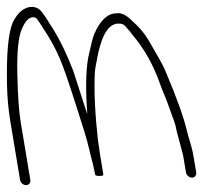

<svg xmlns="http://www.w3.org/2000/svg" viewBox="-22 -546 650 562"><path d="M539.9 -26C547.8 -26 553.7 -33.1 552.4 -41L544.5 -88C539.4 -119.1 531 -138.2 525.1 -163C516 -202.6 494.5 -262.3 460.5 -342.2C455.3 -354.4 439.7 -382.6 413.6 -427C401 -448.3 385.4 -467 366.8 -483C349 -501.4 333.6 -509.4 318.8 -507C293 -507 271.2 -486.5 253.5 -445.5C249.9 -437.1 244.2 -414.6 236.3 -378C229.2 -339.2 228.3 -283.8 233.5 -212C227.7 -227.9 198 -322.5 192.3 -339C173.8 -386.6 155 -426 135.9 -457.2C116.8 -488.4 104 -507.5 97.5 -514.5C91 -521.5 82.6 -525.3 72.4 -526C49.5 -526 30.4 -510.7 15.1 -480C2.2 -449.1 -3.3 -388.3 -1.5 -297.5C-0.8 -261.2 2.5 -225 8.5 -189L36.8 -19C38.2 -11.1 46.4 -4 54.3 -4C62.3 -4 68.2 -11.1 66.8 -19L38.5 -189C33.3 -220.3 30 -267.7 28.7 -331.1C27.4 -394.5 31.8 -438 42 -461.5C52.2 -485 63.5 -496.3 76 -495.5C80.3 -495.2 83.7 -493.5 86.3 -490.5C88.9 -487.5 99.1 -471.9 116.9 -443.7C134.6 -415.5 149.6 -385.3 161.7 -353.1C173.9 -320.9 194.6 -257.9 223.9 -164C230.8 -142 235.8 -123.8 239 -109.3C243.8 -87.4 250.2 -68.2 253.3 -50C254.7 -44.7 255.8 -39.7 256.6 -35C257 -32.3 261.2 -31 269.2 -31C277.2 -31 281 -32.3 280.6 -35L280.4 -36H279.6C280 -36.7 280.2 -37.3 280.1 -38L271.1 -92C269.9 -99.3 268.5 -109 267 -121L264.7 -135C256 -214.3 253 -280 255.5 -332C255.9 -340.7 258.4 -356.1 262.9 -378.3C270.9 -417.5 286.2 -477 324.6 -477C336.6 -477 342.1 -474.2 351.1 -462C355.5 -458 359.8 -452.7 364.1 -446C398.9 -405.7 426.2 -357.7 445.9 -302C455.6 -274.8 464.3 -257.8 474.9 -226.5C485 -196.6 490.8 -188.3 495.4 -161L511.2 -102C512.8 -96.7 513.9 -92 514.5 -88L522.4 -41C523.7 -33.1 531.9 -26 539.9 -26Z"/></svg>

Font: MewTooHand
Style: CondLta
Weight: 400
Designer: Mew Too, Robert Jablonski
Version: Version 0.77